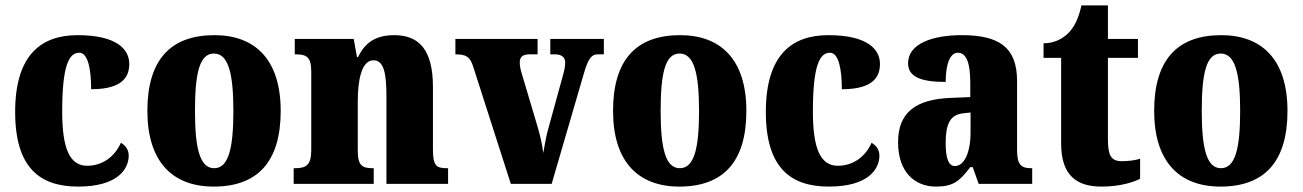

<svg xmlns="http://www.w3.org/2000/svg" viewBox="-20 -680 4817 710"><path d="M269 10C414 10 456 -54 456 -105C456 -125 445 -142 427 -152C406 -104 362 -67 302 -67C236 -67 210 -135 210 -267C210 -435 234 -485 273 -485C306 -485 317 -422 317 -350C440 -350 458 -402 458 -444C458 -498 411 -550 267 -550C138 -550 36 -483 36 -266C36 -58 129 10 269 10Z M770 10C933 10 1018 -82 1018 -270C1018 -458 925 -550 773 -550C610 -550 525 -458 525 -270C525 -82 618 10 770 10ZM772 -58C719 -58 701 -131 701 -270C701 -410 718 -482 771 -482C824 -482 843 -410 843 -270C843 -131 825 -58 772 -58Z M1066 0H1362V-58H1359C1320 -58 1303 -67 1303 -122V-305C1303 -384 1317 -457 1361 -457C1400 -457 1409 -408 1409 -323V0H1637V-58H1633C1593 -58 1581 -67 1581 -128V-358C1581 -493 1532 -550 1438 -550C1360 -550 1326 -514 1304 -469H1300L1288 -536H1070V-479H1074C1113 -479 1131 -470 1131 -415V-125C1131 -67 1110 -58 1070 -58H1066Z M1730 -433 1869 0H2020L2139 -408C2155 -464 2168 -479 2190 -479H2213V-536H2015V-479H2033C2060 -479 2070 -465 2070 -450C2070 -430 2066 -417 2060 -395L2005 -195C1998 -169 1994 -140 1989 -114C1985 -146 1978 -178 1966 -218L1910 -406C1906 -419 1902 -433 1902 -449C1902 -468 1911 -479 1938 -479H1968V-536H1664V-479C1705 -479 1718 -470 1730 -433Z M2492 10C2655 10 2740 -82 2740 -270C2740 -458 2647 -550 2495 -550C2332 -550 2247 -458 2247 -270C2247 -82 2340 10 2492 10ZM2494 -58C2441 -58 2423 -131 2423 -270C2423 -410 2440 -482 2493 -482C2546 -482 2565 -410 2565 -270C2565 -131 2547 -58 2494 -58Z M3045 10C3190 10 3232 -54 3232 -105C3232 -125 3221 -142 3203 -152C3182 -104 3138 -67 3078 -67C3012 -67 2986 -135 2986 -267C2986 -435 3010 -485 3049 -485C3082 -485 3093 -422 3093 -350C3216 -350 3234 -402 3234 -444C3234 -498 3187 -550 3043 -550C2914 -550 2812 -483 2812 -266C2812 -58 2905 10 3045 10Z M3441 10C3504 10 3528 -9 3568 -62H3577L3599 0H3797V-58H3793C3753 -58 3741 -74 3741 -128V-381C3741 -506 3673 -550 3537 -550C3429 -550 3338 -519 3338 -446C3338 -397 3383 -377 3477 -377C3477 -447 3495 -485 3522 -485C3553 -485 3568 -449 3568 -374V-321L3496 -318C3366 -313 3301 -264 3301 -154C3301 -42 3364 10 3441 10ZM3511 -66C3487 -66 3477 -96 3477 -151C3477 -221 3493 -256 3542 -261L3569 -264V-191C3569 -116 3546 -66 3511 -66Z M4053 10C4126 10 4175 -8 4196 -19V-93C4177 -87 4153 -84 4128 -84C4087 -84 4077 -108 4077 -165V-466H4188V-536H4077V-660H3979C3970 -617 3955 -586 3939 -567C3922 -546 3889 -520 3839 -520V-466H3904V-149C3904 -31 3962 10 4053 10Z M4493 10C4656 10 4741 -82 4741 -270C4741 -458 4648 -550 4496 -550C4333 -550 4248 -458 4248 -270C4248 -82 4341 10 4493 10ZM4495 -58C4442 -58 4424 -131 4424 -270C4424 -410 4441 -482 4494 -482C4547 -482 4566 -410 4566 -270C4566 -131 4548 -58 4495 -58Z"/></svg>

Font: Noto Serif Tamil Condensed Black
Style: Regular
Weight: 900
Width: 3
Designer: Indian Type Foundry, Tom Grace, and the Monotype Design Team
Foundry: Monotype Imaging Inc.
Version: Version 2.004